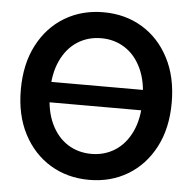

<svg xmlns="http://www.w3.org/2000/svg" viewBox="-53 -792 858 856"><g transform="rotate(5 376.0 -364.0)"><path d="M617.2 -409.2V-317.9H136.7V-409.2ZM376.5 11.2Q279.3 11.2 202.9 -34.9Q126.5 -81.1 82.5 -165.3Q38.6 -249.5 38.6 -363.3Q38.6 -478 82.5 -562.5Q126.5 -647 202.9 -692.9Q279.3 -738.8 376.5 -738.8Q473.6 -738.8 549.8 -692.9Q626 -647 669.9 -562.5Q713.9 -478 713.9 -363.3Q713.9 -249 669.9 -164.8Q626 -80.6 549.8 -34.7Q473.6 11.2 376.5 11.2ZM376.5 -105Q435.5 -105 482.4 -135Q529.3 -165 556.4 -222.7Q583.5 -280.3 583.5 -363.3Q583.5 -446.8 556.4 -504.6Q529.3 -562.5 482.4 -592.5Q435.5 -622.6 376.5 -622.6Q316.9 -622.6 270 -592.5Q223.1 -562.5 196 -504.6Q168.9 -446.8 168.9 -363.3Q168.9 -280.3 196 -222.7Q223.1 -165 270 -135Q316.9 -105 376.5 -105Z"/></g></svg>

Font: Inter 28pt SemiBold
Style: Regular
Weight: 600
Designer: Rasmus Andersson
Foundry: rsms
Version: Version 4.001;git-66647c0bb